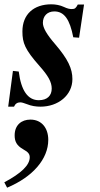

<svg xmlns="http://www.w3.org/2000/svg" viewBox="-57 -482 466 891"><path d="M-24 389C95 339 167 256 167 167C167 113 137 73 84 73C43 73 11 98 11 146C11 173 19 193 51 211C75 224 81 234 81 248C81 284 42 322 -37 364ZM333 -461H304C295 -444 291 -440 276 -440C266 -440 256 -442 239 -450C222 -458 201 -462 181 -462C100 -462 47 -416 47 -336C47 -282 59 -252 127 -175C167 -130 183 -101 183 -71C183 -39 163 -17 123 -17C72 -17 41 -62 30 -150L3 -153L-19 13H8C14 -1 24 -7 37 -7C44 -7 54 -4 67 1C89 10 110 13 131 13C213 13 279 -40 279 -115C279 -163 259 -207 199 -277C160 -322 142 -353 142 -376C142 -408 163 -429 195 -429C241 -429 267 -392 283 -309L310 -307Z"/></svg>

Font: XITS
Style: Bold Italic
Weight: 700
Italic angle: -16.33°
Designer: MicroPress Inc., with final additions and corrections provided by Coen Hoffman, Elsevier (retired)
Version: Version 1.302